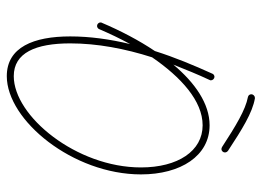

<svg xmlns="http://www.w3.org/2000/svg" viewBox="-120 -620 752 551"><g transform="rotate(90 255.5 -345.0)"><path d="M199 11C326 11 481 -179 481 -374C481 -488 428 -571 340 -571C278 -571 218 -529 166 -467C180 -502 194 -537 210 -571C211 -572 211 -574 211 -575C211 -580 206 -585 201 -585C197 -585 193 -582 192 -579C168 -526 145 -471 127 -414C96 -368 68 -314 46 -262C45 -261 45 -260 45 -258C45 -252 50 -248 55 -248C59 -248 63 -251 64 -254C77 -284 91 -314 107 -343C93 -285 85 -227 85 -171C85 -66 116 11 199 11ZM199 -9C132 -9 105 -72 105 -171C105 -248 120 -328 145 -406C202 -489 270 -551 340 -551C414 -551 461 -480 461 -374C461 -189 314 -9 199 -9ZM408 -605C414 -605 418 -610 418 -615C418 -618 416 -622 414 -623L413 -624C352 -664 304 -694 263 -701C262 -701 262 -701 261 -701C256 -701 251 -696 251 -691C251 -686 254 -682 259 -681C296 -674 342 -646 402 -607C404 -606 406 -605 408 -605Z"/></g></svg>

Font: Mistral SingleLine Outline
Style: Regular
Weight: 300
Designer: François Chastanet, Élisa Garzelli, Anais Alves, Morgane Autin
Foundry: institut supérieur des arts et du design Toulouse / isdaT
Version: Version 1.000;Glyphs 3.3 (3337)